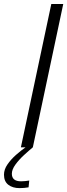

<svg xmlns="http://www.w3.org/2000/svg" viewBox="-82 -758 345 988"><path d="M25.5 0 182 -737.5H243.5L87 0ZM68.5 171 65 206Q43 210 18.5 210Q-17 210 -39.2 192.8Q-61.5 175.5 -61.5 141Q-61.5 114 -43.5 88Q-25.5 62 0.2 39.2Q26 16.5 49.5 0H87Q66.5 17 41 40.5Q15.5 64 -2.8 89.2Q-21 114.5 -21 136Q-21 175 26.5 175Q36.5 175 48.2 173.8Q60 172.5 68.5 171Z"/></svg>

Font: Epilogue Light
Style: Italic
Weight: 300
Italic angle: -12°
Designer: Tyler Finck
Foundry: Etcetera Type Co
Version: Version 2.111; ttfautohint (v1.8.3)